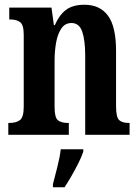

<svg xmlns="http://www.w3.org/2000/svg" viewBox="-20 -568 587 809"><path d="M15 0V-50H20Q48 -50 64 -62Q80 -74 80 -119V-421Q80 -463 65 -474.5Q50 -486 23 -486H19V-536H197L207 -462H211Q229 -504 257.5 -526Q286 -548 336 -548Q401 -548 435 -502Q469 -456 469 -354V-121Q469 -74 482 -62Q495 -50 522 -50H526V0H339V-334Q339 -398 326.5 -434.5Q314 -471 281 -471Q254 -471 238.5 -448Q223 -425 216.5 -389Q210 -353 210 -312V-116Q210 -72 224.5 -61Q239 -50 266 -50H270V0ZM203 208Q211 177 221.5 136Q232 95 236 61H331V71Q324 92 310.5 119Q297 146 281.5 173Q266 200 252 221H203Z"/></svg>

Font: Noto Serif Ethiopic ExtraCondensed
Style: Bold
Weight: 700
Width: 2
Designer: Monotype Design Team
Foundry: Monotype Imaging Inc.
Version: Version 2.102; ttfautohint (v1.8.4.7-5d5b)